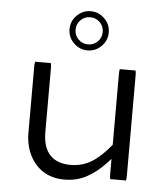

<svg xmlns="http://www.w3.org/2000/svg" viewBox="-52 -758 698 805"><g transform="rotate(5 297.5 -355.5)"><path d="M83.5 -481Q81.5 -474.6 81.5 -459V-181.6Q81.5 -130.4 102.1 -88.4Q122.1 -47.4 158.7 -23.4Q197.3 0.5 248.3 0.5Q299.3 0.5 339.8 -21Q381.3 -42.5 420.4 -84L438 -103V-40Q438 -25.9 439.9 -18.1H506.3Q508.3 -24.4 508.3 -40V-459Q508.3 -473.1 506.3 -481H439.9Q438 -474.6 438 -459V-162.6Q397.5 -112.3 357.9 -87.6Q318.4 -63 268.6 -63Q213.9 -63 184.1 -92.8Q151.9 -125 151.9 -191.4V-459Q151.9 -473.1 149.9 -481ZM338.4 -589.4Q321.8 -572.8 297.9 -572.8Q273.9 -572.8 257.3 -589.4Q240.7 -606 240.7 -629.9Q240.7 -653.8 257.3 -670.4Q273.9 -687 297.9 -687Q321.8 -687 338.4 -670.4Q355 -653.8 355 -629.9Q355 -606 338.4 -589.4ZM239.7 -571.8Q264.2 -547.4 297.9 -547.4Q331.5 -547.4 356 -571.8Q380.4 -596.2 380.4 -629.9Q380.4 -663.6 356 -688Q331.5 -712.4 297.9 -712.4Q264.2 -712.4 239.7 -688Q215.3 -663.6 215.3 -629.9Q215.3 -596.2 239.7 -571.8Z"/></g></svg>

Font: YuPearl-ExtraLight
Style: ExtraLight
Weight: 200
Designer: Max Yao
Foundry: Max-Everyday
Version: Version 1.011; ttfautohint (v1.8.3)